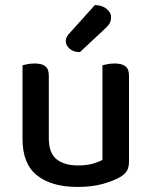

<svg xmlns="http://www.w3.org/2000/svg" viewBox="-20 -725 599 759"><path d="M69 -467Q76 -469 89 -471.5Q102 -474 117 -474Q146 -474 159.5 -463Q173 -452 173 -425V-178Q173 -120 203.5 -95.5Q234 -71 288 -71Q323 -71 347 -78Q371 -85 385 -93V-467Q393 -469 405.5 -471.5Q418 -474 433 -474Q462 -474 476 -463Q490 -452 490 -425V-88Q490 -66 483 -52Q476 -38 455 -25Q429 -10 386.5 2Q344 14 287 14Q184 14 126.5 -31.5Q69 -77 69 -176ZM355 -705Q385 -704 402 -689.5Q419 -675 419 -658Q419 -641 412 -630.5Q405 -620 388 -605L296 -519Q270 -519 255 -532.5Q240 -546 240 -562Q240 -572 244.5 -580Q249 -588 257 -596Z"/></svg>

Font: Baloo Bhai 2 Medium
Style: Regular
Weight: 500
Designer: Supriya Tembe, Noopur Datye and Ek Type
Foundry: Ek Type
Version: Version 1.640;PS 1.000;hotconv 16.6.51;makeotf.lib2.5.65220;